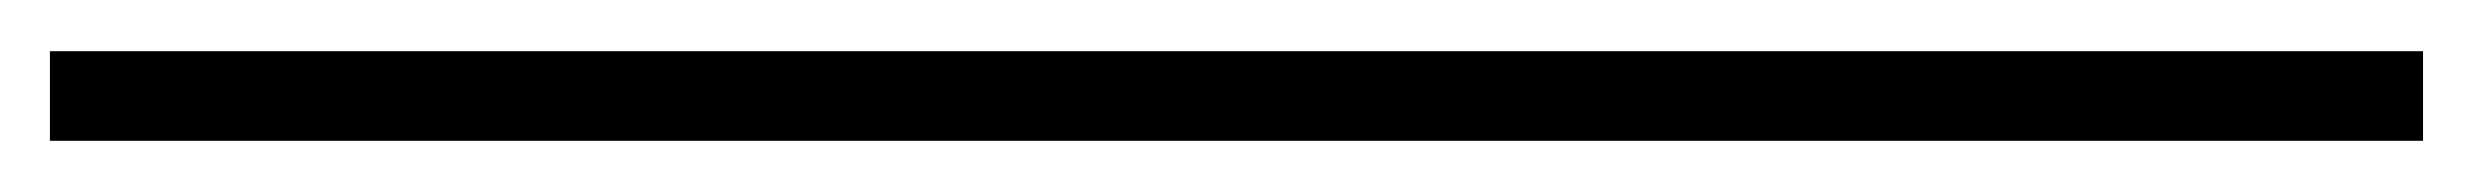

<svg xmlns="http://www.w3.org/2000/svg" viewBox="-20 1 967 75"><path d="M-0.5 56H926.5V21H-0.5Z"/></svg>

Font: Anybody ExtraExpanded ExtraLight
Style: Regular
Weight: 250
Width: 8
Version: Version 1.113;gftools[0.9.25]